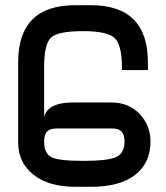

<svg xmlns="http://www.w3.org/2000/svg" viewBox="-20 -720 640 740"><path d="M330 -700H300V-600Q392 -600 421 -574Q450 -548 450 -460V-450H550V-480Q550 -700 330 -700ZM270 -700Q50 -700 50 -480V-350H150V-460Q150 -550 176.5 -575Q203 -600 300 -600V-700ZM270 0H300V-100Q205 -100 177.5 -114.5Q150 -129 150 -175V-350H50V-170Q50 -94 108.5 -47Q167 0 270 0ZM200 -225H410Q438 -225 449 -212.5Q460 -200 460 -175Q460 -130 428.5 -115Q397 -100 300 -100V0H330Q442 0 501 -46Q560 -92 560 -175Q560 -237 518 -281Q476 -325 410 -325H260Q166 -325 150 -270V-175Q150 -200 161 -212.5Q172 -225 200 -225Z"/></svg>

Font: Millimetre
Style: Regular
Weight: 500
Designer: Jérémy Landes
Version: Version 1.0